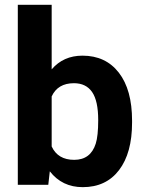

<svg xmlns="http://www.w3.org/2000/svg" viewBox="-20 -770 603 800"><path d="M530.3 -259.3Q530.3 -132.3 476.1 -61.3Q421.9 9.8 324.7 9.8Q238.8 9.8 187.5 -56.2L181.2 0H54.2V-750H195.3V-481Q244.1 -538.1 323.7 -538.1Q420.4 -538.1 475.3 -467Q530.3 -396 530.3 -267.1ZM389.2 -269.5Q389.2 -349.6 363.8 -386.5Q338.4 -423.3 288.1 -423.3Q220.7 -423.3 195.3 -368.2V-159.7Q221.2 -104 289.1 -104Q357.4 -104 378.9 -171.4Q389.2 -203.6 389.2 -269.5Z"/></svg>

Font: Vazir FD
Style: Bold-FD
Weight: 700
Designer: Saber Rastikerdar
Foundry: Saber Rastikerdar
Version: Version 30.1.0